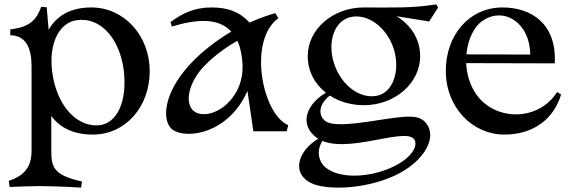

<svg xmlns="http://www.w3.org/2000/svg" viewBox="-20 -599 2595 876"><path d="M20 226 24 254C75 252 131 250 163 250C195 250 271 252 350 257L354 229C224 200 214 164 214 88V-70C253 -17 314 15 404 15C553 15 663 -112 663 -274C663 -437 546 -565 397 -565C300 -565 238 -526 202 -463L193 -566L168 -568C147 -509 116 -475 27 -465V-438C101 -438 124 -374 124 -298V88C124 164 90 203 20 226ZM426 -27C323 -23 237 -124 218 -272C202 -398 248 -495 330 -507C435 -522 523 -430 544 -283C563 -137 514 -31 426 -27Z M758 -498 764 -478C875 -511 975 -520 1035 -455C725 -267 702 -54 768 -7C830 37 1022 13 1109 -184L1136 0H1288L1295 -28C1176 -78 1110 -415 1250 -516L1236 -539C1203 -530 1161 -515 1119 -496C1072 -546 1019 -565 944 -565C867 -565 811 -538 758 -498ZM861 -95C821 -133 842 -228 916 -302C967 -353 1019 -388 1063 -413C1066 -405 1070 -397 1073 -388C1104 -275 1078 -202 1040 -152C984 -79 899 -60 861 -95Z M1640 -119C1781 -119 1897 -219 1897 -343C1897 -421 1854 -486 1789 -525L1938 -501L1979 -565L1970 -579C1857 -561 1773 -565 1642 -565H1640C1499 -565 1384 -466 1384 -343C1384 -274 1416 -216 1467 -176C1380 -124 1349 -41 1411 18C1418 24 1425 30 1432 34C1337 91 1309 194 1401 237C1469 269 1639 266 1777 204C1901 148 1973 43 1931 -27C1898 -82 1840 -71 1687 -48C1583 -32 1489 -21 1459 -51C1431 -79 1436 -125 1485 -163C1528 -135 1582 -119 1640 -119ZM1699 -162C1625 -147 1539 -206 1505 -307C1471 -408 1506 -508 1584 -522C1657 -536 1742 -478 1776 -378C1808 -276 1773 -176 1699 -162ZM1451 44C1522 73 1626 53 1725 34C1821 16 1865 15 1874 46C1883 78 1848 130 1760 168C1661 211 1528 218 1464 164C1436 141 1421 91 1451 44Z M2540 -168 2522 -179C2435 -44 2243 -48 2157 -163C2125 -206 2109 -259 2107 -311L2511 -310C2521 -494 2400 -565 2273 -565C2118 -565 2014 -436 2014 -276C2014 -108 2136 15 2281 15C2421 15 2509 -63 2540 -168ZM2108 -351C2114 -417 2141 -477 2183 -505C2282 -571 2399 -492 2399 -350Z"/></svg>

Font: Basteleur Moonlight
Style: Regular
Weight: 300
Designer: Keussel
Foundry: Keussel Studio
Version: Version 1.300;Glyphs 3.2 (3192)